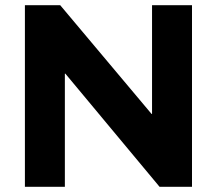

<svg xmlns="http://www.w3.org/2000/svg" viewBox="-20 -720 836 740"><path d="M76 0V-700H212L564 -281H566V-700H720V0H595L232 -436H230V0Z"/></svg>

Font: REM SemiBold
Style: Regular
Weight: 600
Designer: Octavio Pardo
Foundry: Ashler Design
Version: Version 1.005;gftools[0.9.28]